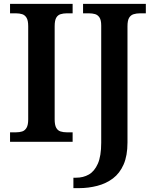

<svg xmlns="http://www.w3.org/2000/svg" viewBox="-20 -734 799 994"><path d="M32 0V-49H63Q81 -49 95 -53.5Q109 -58 117.5 -72.5Q126 -87 126 -116V-598Q126 -628 117.5 -642Q109 -656 95 -660.5Q81 -665 63 -665H32V-714H356V-665H325Q308 -665 293.5 -660.5Q279 -656 271 -642Q263 -628 263 -598V-116Q263 -87 271 -72.5Q279 -58 293.5 -53.5Q308 -49 325 -49H356V0ZM360 240V186H374Q411 186 440 169.5Q469 153 486.5 113.5Q504 74 504 5V-602Q504 -630 495 -643.5Q486 -657 472 -661Q458 -665 441 -665H410V-714H735V-665H704Q687 -665 672 -660.5Q657 -656 648.5 -642Q640 -628 640 -598V4Q640 72 620 117.5Q600 163 565 189.5Q530 216 484 228Q438 240 389 240Z"/></svg>

Font: Noto Serif Kannada SemiBold
Style: Regular
Weight: 600
Version: Version 2.003